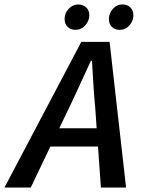

<svg xmlns="http://www.w3.org/2000/svg" viewBox="-53 -842 673 862"><path d="M261 -366 213 -266H381L374 -365Q369 -416 366 -466.5Q363 -517 360 -569H355Q331 -518 308.5 -468Q286 -418 261 -366ZM-33 0 312 -654H439L513 0H400L387 -184H173L85 0ZM286 -708Q265 -708 251 -721Q237 -734 237 -757Q237 -782 255 -802Q273 -822 299 -822Q319 -822 333.5 -809Q348 -796 348 -773Q348 -749 330 -728.5Q312 -708 286 -708ZM484 -708Q463 -708 449.5 -721Q436 -734 436 -757Q436 -782 453.5 -802Q471 -822 498 -822Q518 -822 532 -809Q546 -796 546 -773Q546 -749 528.5 -728.5Q511 -708 484 -708Z"/></svg>

Font: Source Code Pro Semibold
Style: Italic
Weight: 600
Italic angle: -11°
Monospace: yes
Designer: Paul D. Hunt, Teo Tuominen
Foundry: Adobe Systems Incorporated
Version: Version 1.050;PS 1.000;hotconv 16.6.51;makeotf.lib2.5.65220